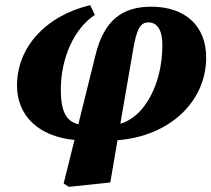

<svg xmlns="http://www.w3.org/2000/svg" viewBox="-20 -529 820 745"><path d="M247 196 408 179 436 15C636 0 780 -133 780 -306C780 -428 699 -503 567 -503C454 -503 384 -450 351 -317L284 -47C236 -58 216 -99 216 -181C216 -303 267 -418 348 -471L330 -509C154 -467 46 -343 46 -197C46 -79 131 1 269 14L227 183ZM496 -333C510 -416 524 -442 556 -442C591 -442 610 -411 610 -354C610 -202 540 -75 447 -49Z"/></svg>

Font: Source Serif Pro Black
Style: Italic
Weight: 900
Italic angle: -12°
Designer: Frank Grießhammer
Foundry: Adobe Systems Incorporated
Version: Version 3.001;hotconv 1.0.111;makeotfexe 2.5.65597